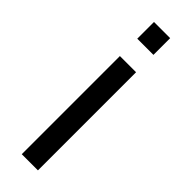

<svg xmlns="http://www.w3.org/2000/svg" viewBox="-249 -738 747 747"><g transform="rotate(45 124.5 -364.0)"><path d="M80 -635.5V-727.5H169V-635.5ZM80 0V-540H169V0Z"/></g></svg>

Font: Vela Sans Med
Style: Regular
Weight: 500
Designer: Principal design: Mikhail Sharanda - project Manrope.
Design modification: Ravid Balaliev
Foundry: Mikhail Sharanda
Version: Version 1.001